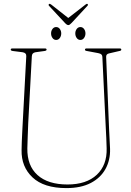

<svg xmlns="http://www.w3.org/2000/svg" viewBox="-20 -948 671 983"><path d="M522 -284 504 -657.5Q503.5 -665 499.2 -669.2Q495 -673.5 483 -676L424.5 -687Q415 -688 415 -694Q415 -700 423.5 -700H592.5Q601 -700 601 -694Q601 -688 589.5 -686.5L540 -675Q522.5 -672 523.5 -656.5L538.5 -286.5Q539.5 -261 541 -236.2Q542.5 -211.5 543.5 -185.5Q545 -128 520 -82.8Q495 -37.5 444.8 -11.2Q394.5 15 320 15Q204.5 15 146.5 -39.8Q88.5 -94.5 90.5 -180Q90.5 -196 91.5 -220.5Q92.5 -245 93.8 -270.2Q95 -295.5 96 -313L114.5 -660Q115.5 -677.5 96 -680.5L45 -687Q35 -688.5 35 -694Q35 -700 43.5 -700H210Q218.5 -700 218.5 -694Q218.5 -688.5 208.5 -687L161.5 -680.5Q143.5 -677.5 143 -660L124.5 -317.5Q122.5 -278 121.8 -246Q121 -214 120 -189Q118.5 -100 172 -51.8Q225.5 -3.5 325.5 -3.5Q422.5 -3.5 475.5 -53.2Q528.5 -103 526 -188.5Q525.5 -217 524.2 -240.8Q523 -264.5 522 -284ZM267.5 -743.5Q256 -743.5 248.8 -753.5Q241.5 -763.5 241.5 -777Q241.5 -790 248.8 -799.8Q256 -809.5 267.5 -809.5Q279 -809.5 286.2 -799.8Q293.5 -790 293.5 -777Q293.5 -763.5 286.2 -753.5Q279 -743.5 267.5 -743.5ZM391.5 -743.5Q380 -743.5 372.8 -753.5Q365.5 -763.5 365.5 -777Q365.5 -790 372.8 -799.8Q380 -809.5 391.5 -809.5Q403 -809.5 410.2 -799.8Q417.5 -790 417.5 -777Q417.5 -763.5 410.2 -753.5Q403 -743.5 391.5 -743.5ZM346.5 -830.5Q336.5 -819.5 330 -819.5Q322.5 -819.5 312.5 -830.5L231.5 -917.5Q226 -923.5 231.5 -927.5Q235 -930.5 243 -924L329.5 -856L417 -924Q424.5 -930.5 428 -927.5Q433 -923.5 427 -917.5Z"/></svg>

Font: Fraunces 144pt Soft Thin
Style: Regular
Weight: 100
Version: Version 1.000;[0bf87f6ff]